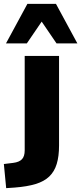

<svg xmlns="http://www.w3.org/2000/svg" viewBox="-71 -782 421 995"><path d="M-39 193 -51 68 -2 62Q29 58 43 43Q57 28 57 -3V-492H235V-28Q235 28 223 67.5Q211 107 184.5 132.5Q158 158 114 171.5Q70 185 5 190ZM-40 -557 71 -762H219L330 -557H222L145 -670L68 -557Z"/></svg>

Font: Nunito Sans 12pt ExtraLight 12pt Black
Style: Regular
Weight: 900
Version: Version 3.101;gftools[0.9.27]